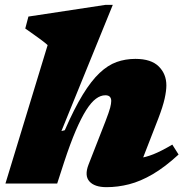

<svg xmlns="http://www.w3.org/2000/svg" viewBox="-20 -759 764 794"><path d="M245 -88 216.5 0H2.5L177 -572.5Q168.5 -580.5 152 -592.8Q135.5 -605 117.2 -618Q99 -631 84.5 -641L97.5 -690.5L417 -739H446.5L234 -217L248 -220.5Q287 -310 322.2 -367.5Q357.5 -425 391.8 -457.2Q426 -489.5 462.2 -502.5Q498.5 -515.5 540 -515.5Q605 -515.5 636.5 -484.2Q668 -453 668 -406Q668 -383.5 660.8 -350.8Q653.5 -318 634.5 -268.5L547 -43.5L492.5 -104Q525 -101.5 553.2 -104.8Q581.5 -108 614.2 -121Q647 -134 692.5 -161L718.5 -120Q662 -68 611.5 -38.5Q561 -9 514 3Q467 15 420.5 15Q371 15 349.8 -8.8Q328.5 -32.5 346 -78L416 -257Q431 -296 435.5 -313.2Q440 -330.5 440 -341.5Q440 -352.5 434.2 -358.8Q428.5 -365 415.5 -365Q396 -365 376.5 -350.5Q357 -336 336.5 -303.8Q316 -271.5 293.2 -218.5Q270.5 -165.5 245 -88Z"/></svg>

Font: Newsreader 9pt ExtraBold
Style: Italic
Weight: 800
Italic angle: -17°
Designer: Hugues Gentile
Foundry: Production Type
Version: Version 1.003